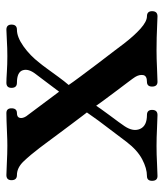

<svg xmlns="http://www.w3.org/2000/svg" viewBox="24 -537 513 601"><g transform="rotate(-90 280.5 -236.5)"><path d="M30 0Q15 0 15 -17Q15 -33 30 -33Q54 -33 82.5 -48Q111 -63 137 -97Q170 -141 188 -164.5Q206 -188 214.5 -200.5Q223 -213 229 -221Q228 -222 217.5 -236Q207 -250 191.5 -270.5Q176 -291 160.5 -312Q145 -333 133 -349Q121 -365 118 -369Q96 -398 76 -419Q56 -440 33 -440Q17 -440 17 -457Q17 -473 33 -473Q44 -473 72 -471.5Q100 -470 125 -470Q143 -470 163.5 -471Q184 -472 202 -472.5Q220 -473 227 -473Q242 -473 242 -457Q242 -440 227 -440Q214 -440 212 -431Q210 -422 217 -411L294 -308Q313 -333 326 -350.5Q339 -368 349 -381Q367 -404 361 -422Q355 -440 322 -440Q306 -440 306 -457Q306 -473 322 -473Q333 -473 356 -471.5Q379 -470 405 -470Q431 -470 454.5 -471.5Q478 -473 488 -473Q504 -473 504 -457Q504 -440 488 -440Q465 -440 436 -419.5Q407 -399 384 -369Q378 -362 366 -345.5Q354 -329 340.5 -310.5Q327 -292 315 -278Q323 -266 342 -240.5Q361 -215 382.5 -186.5Q404 -158 421.5 -135.5Q439 -113 443 -107Q469 -73 491.5 -53Q514 -33 530 -33Q546 -33 546 -17Q546 0 530 0Q523 0 504.5 -1Q486 -2 464 -2.5Q442 -3 424 -3Q398 -3 367 -1.5Q336 0 325 0Q310 0 310 -17Q310 -33 325 -33Q344 -33 346 -45Q348 -57 340 -70Q337 -75 323 -93.5Q309 -112 292.5 -134Q276 -156 263.5 -173Q251 -190 250 -192Q249 -190 240.5 -178Q232 -166 220.5 -150.5Q209 -135 199 -121.5Q189 -108 186 -103Q168 -76 177.5 -54.5Q187 -33 221 -33Q237 -33 237 -17Q237 0 221 0Q210 0 180 -1.5Q150 -3 124 -3Q98 -3 69.5 -1.5Q41 0 30 0Z"/></g></svg>

Font: Zen Antique
Style: Regular
Weight: 400
Designer: Yoshimichi Ohira
Foundry: Positype
Version: Version 1.001